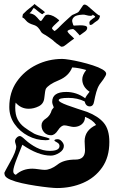

<svg xmlns="http://www.w3.org/2000/svg" viewBox="-20 -957 579 971"><path d="M154 -937Q155 -937 172 -923L196 -905Q199 -903 203 -899.5Q207 -896 207 -894L201 -891L196 -886Q193 -883 178 -895.5Q163 -908 154 -915Q153 -916 150 -916Q149 -917 143 -906Q137 -895 129 -890Q148 -887 158.5 -877.5Q169 -868 175.5 -859.5Q182 -851 187 -851Q189 -851 193.5 -857.5Q198 -864 203 -871Q208 -878 209 -879Q214 -883 224 -883Q250 -881 279 -855V-853Q280 -853 271 -845Q262 -837 253 -828Q244 -819 243 -815Q243 -809 256 -800Q263 -804 273.5 -814Q284 -824 293 -833.5Q302 -843 305 -845L329 -867Q337 -875 342.5 -879Q348 -883 352 -884Q375 -893 379 -899L400 -930Q403 -934 409 -934Q412 -933 415 -932Q418 -931 422 -928L466 -890Q478 -880 482 -879Q486 -878 486 -877Q485 -876 483.5 -868.5Q482 -861 474 -854Q456 -842 452 -838Q448 -834 443 -832Q442 -831 439 -831Q436 -830 433 -833V-834Q433 -836 432.5 -838.5Q432 -841 432 -843Q432 -848 437 -853Q450 -864 457 -868Q464 -872 459 -876Q453 -879 449 -883Q448 -877 437 -877Q428 -877 416 -880.5Q404 -884 398 -883Q365 -881 355 -871.5Q345 -862 345 -853Q345 -846 347 -841.5Q349 -837 349 -835Q349 -833 352 -828Q354 -827 364 -828Q374 -829 387 -829Q400 -829 410.5 -826.5Q421 -824 421 -816Q421 -806 410.5 -798Q400 -790 383 -778Q383 -778 376 -786Q369 -794 361 -802Q353 -810 348 -810Q344 -810 335.5 -808Q327 -806 322 -801L321 -800Q322 -799 322 -797.5Q322 -796 323 -795Q325 -791 332.5 -783.5Q340 -776 347 -770Q354 -764 354 -763Q355 -763 355 -762Q355 -761 354 -761Q351 -759 340 -751Q329 -743 319 -735Q309 -727 307 -726Q301 -721 294 -721H289Q277 -729 266.5 -737Q256 -745 248 -753Q247 -754 236 -762Q225 -770 211 -779Q191 -789 187 -797Q182 -807 173 -817Q164 -827 150 -831Q123 -839 112.5 -852Q102 -865 96 -867Q92 -868 93.5 -873.5Q95 -879 95 -881Q95 -886 102 -891Q110 -899 116.5 -905Q123 -911 129 -915Q154 -934 154 -937ZM268 -6Q255 -6 226 -9Q197 -12 161 -17.5Q125 -23 91 -30.5Q57 -38 33.5 -48Q10 -58 5 -69Q2 -77 2 -83Q2 -85 32 -139Q62 -192 62 -216Q62 -220 59 -229Q56 -238 56 -243Q56 -252 64 -260.5Q72 -269 81 -269Q88 -269 108 -250Q133 -227 165 -210.5Q197 -194 232 -194Q281 -194 281 -219Q281 -230 268 -237Q255 -244 255 -246Q255 -253 272 -253Q283 -253 293 -241.5Q303 -230 303 -219Q303 -199 280.5 -184.5Q258 -170 237 -170Q173 -170 93 -225Q92 -223 85.5 -206Q79 -189 66 -157Q47 -109 47 -92Q47 -77 60 -73Q94 -104 144 -104Q155 -104 175.5 -101Q196 -98 206 -98Q236 -98 270 -124Q302 -150 362 -150Q410 -150 410 -198Q410 -205 409 -220Q408 -235 408 -243Q408 -298 466 -325Q449 -351 410 -366Q410 -342 393.5 -328.5Q377 -315 353 -315Q345 -315 329 -319Q313 -323 306 -323Q289 -323 273 -298Q257 -273 238 -273Q217 -273 203.5 -287.5Q190 -302 190 -323Q190 -344 213 -358Q234 -372 242 -401L252 -414Q244 -432 244 -442Q244 -492 315 -492Q367 -492 411 -460Q413 -466 419 -474.5Q425 -483 433 -493Q396 -518 396 -556Q396 -577 416 -603Q399 -608 381 -611.5Q363 -615 345 -616Q328 -572 277 -551Q250 -540 234 -529Q218 -518 212 -508Q210 -504 208 -492.5Q206 -481 204 -461Q201 -432 176 -419.5Q151 -407 125 -407Q86 -407 59 -438Q58 -431 57.5 -425Q57 -419 57 -413Q57 -377 69 -353.5Q81 -330 103 -313.5Q125 -297 153 -281Q161 -277 175.5 -272.5Q190 -268 204.5 -264.5Q219 -261 226 -258Q231 -256 231 -254Q231 -248 210 -248Q164 -248 122 -270Q80 -292 53.5 -330Q27 -368 27 -416Q27 -490 65 -544.5Q103 -599 164 -629Q225 -659 295 -659Q306 -659 331.5 -655Q357 -651 388.5 -643.5Q420 -636 449.5 -626.5Q479 -617 498 -606Q517 -595 517 -584Q517 -576 503 -556Q494 -543 488.5 -536.5Q483 -530 483 -529Q473 -513 467 -491.5Q461 -470 456 -444Q452 -419 434 -419Q414 -419 408 -444Q372 -462 326 -462Q277 -462 277 -450Q277 -441 320 -425Q345 -416 370.5 -407.5Q396 -399 421 -391Q477 -369 505 -335.5Q533 -302 533 -239Q533 -162 496.5 -110Q460 -58 400 -32Q340 -6 268 -6Z"/></svg>

Font: Moo Lah Lah
Style: Regular
Weight: 400
Designer: Robert E. Leuschke
Foundry: Robert E. Leuschke
Version: Version 1.010; ttfautohint (v1.8.3)